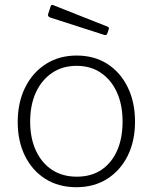

<svg xmlns="http://www.w3.org/2000/svg" viewBox="-20 -772 638 802"><path d="M299 10Q225 10 170 -24.5Q115 -59 84.5 -120.5Q54 -182 54 -262Q54 -344 85 -406.5Q116 -469 171.5 -504.5Q227 -540 300 -540Q374 -540 428.5 -505Q483 -470 513.5 -407.5Q544 -345 544 -264Q544 -183 513.5 -121.5Q483 -60 428 -25Q373 10 299 10ZM301 -34Q361 -34 403.5 -62.5Q446 -91 469 -142.5Q492 -194 492 -264Q492 -334 468.5 -386Q445 -438 402 -467.5Q359 -497 300 -497Q241 -497 197.5 -467.5Q154 -438 130 -386Q106 -334 106 -264Q106 -195 130 -143Q154 -91 197.5 -62.5Q241 -34 301 -34ZM192 -747Q195 -753 201 -751L431 -660Q437 -657 434 -649L428 -632Q427 -628 424.5 -626.5Q422 -625 416 -626L189 -699Q178 -704 181 -713Z"/></svg>

Font: Libre Franklin ExtraLight
Style: Regular
Weight: 250
Designer: Pablo Impallari, Rodrigo Fuenzalida, Nhung Nguyen
Foundry: Impallari Type
Version: Version 3.000